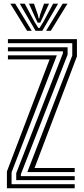

<svg xmlns="http://www.w3.org/2000/svg" viewBox="-20 -1010 450 1030"><path d="M126.6 -86.9 367.7 -712.3V-778.3H22.5V-800H392.7V-707.6L165.3 -108.7H380.7V-86.9ZM17.1 0V-90.2L246.1 -691.3H22.5V-713.1H284.9L42.1 -85.8V-21.7H380.7V0ZM67 -43.5V-80.9L317.6 -724.4V-734.8H22.5V-756.5H342.7V-717L91.8 -75.1V-65.2H380.7V-43.5ZM35.6 -990.3H61.6L150.4 -844.8H125.3ZM85.9 -990.3H112.7L164.3 -894.4L185.4 -860H192.3L213.4 -894.2L265 -990.3H291.8L207 -844.8H170.7ZM135.4 -990.3H162.2L182.9 -930.8L187.1 -911.4H190.7L195 -930.8L216.3 -990.3H243.1L209.3 -916.8L195.7 -888.3H182L168.5 -916.8ZM316.2 -990.3H342.1L252.5 -844.8H227.3Z"/></svg>

Font: Big Shoulders Inline Thin
Style: Regular
Weight: 100
Designer: Patric King
Foundry: XO Type Co
Version: Version 2.002